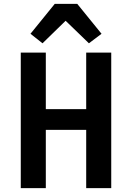

<svg xmlns="http://www.w3.org/2000/svg" viewBox="-20 -969 680 989"><path d="M424 -300H216V0H87V-698H216V-407H424V-698H553V0H424ZM378 -949 503 -795 438 -746 318 -862 199 -746 137 -795 262 -949Z"/></svg>

Font: Writer SemiBold
Style: Regular
Weight: 600
Monospace: yes
Designer: Mike Abbink, Paul van der Laan, Pieter van Rosmalen
Foundry: Bold Monday
Version: Version 2.001 2020